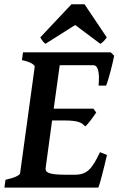

<svg xmlns="http://www.w3.org/2000/svg" viewBox="-24 -853 539 873"><path d="M462.4 -148.4Q457.5 -127.4 451.9 -104.2Q446.3 -81.1 440.9 -60.3Q435.5 -39.6 430.9 -23.4Q426.3 -7.3 423.3 0H-3.9L1 -35.6Q32.7 -42.5 49.6 -50.5Q66.4 -58.6 67.4 -65.4L133.8 -549.3Q134.8 -555.2 121.1 -564Q107.4 -572.8 75.7 -579.6L80.6 -615.2H479.5L495.1 -599.6Q492.7 -586.9 488.3 -567.9Q483.9 -548.8 478.5 -528.8Q473.1 -508.8 467.8 -491Q462.4 -473.1 458.5 -463.9H424.3Q428.2 -509.3 422.4 -533Q416.5 -556.6 399.4 -556.6H247.6L220.2 -358.9H400.4L413.6 -341.8Q409.2 -335 402.6 -325.7Q396 -316.4 389.2 -307.4Q382.3 -298.3 375.5 -290.3Q368.7 -282.2 363.3 -278.3Q356.9 -285.6 349.4 -290.8Q341.8 -295.9 331.3 -299.1Q320.8 -302.2 305.7 -303.7Q290.5 -305.2 269.5 -305.2H212.9L183.6 -89.8Q182.6 -82.5 185.1 -76.9Q187.5 -71.3 197 -67.1Q206.5 -63 224.4 -60.8Q242.2 -58.6 272 -58.6H316.9Q337.4 -58.6 352.8 -64Q368.2 -69.3 380.9 -81.3Q393.6 -93.3 405.3 -112.8Q417 -132.3 430.7 -161.1ZM461.4 -683.1Q454.6 -673.3 447.3 -665.5Q439.9 -657.7 432.1 -653.8L317.9 -739.3L182.6 -653.8Q178.2 -656.7 171.1 -665Q164.1 -673.3 159.2 -683.1L300.8 -833.5H360.4Z"/></svg>

Font: Gentium Basic
Style: Bold Italic
Weight: 700
Italic angle: -8°
Designer: J. Victor Gaultney and Annie Olsen
Foundry: SIL International
Version: Version 1.102; 2013; Maintenance release